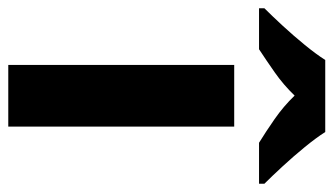

<svg xmlns="http://www.w3.org/2000/svg" viewBox="-250 -615 806 464"><g transform="rotate(90 153.0 -383.0)"><path d="M227 0H78V-546H227ZM240 -766Q254 -744 276.5 -716.5Q299 -689 323 -663Q347 -637 365 -619V-606H266Q240 -622 209 -643.5Q178 -665 152 -692Q126 -665 96 -644Q66 -623 40 -606H-59V-619Q-40 -638 -16.5 -663.5Q7 -689 29.5 -716.5Q52 -744 66 -766Z"/></g></svg>

Font: Noto Sans Hanifi Rohingya
Style: Bold
Weight: 700
Designer: Monotype Design Team and DaltonMaag
Foundry: Google LLC
Version: Version 2.102; ttfautohint (v1.8.4.7-5d5b)